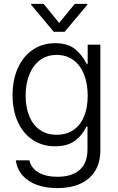

<svg xmlns="http://www.w3.org/2000/svg" viewBox="-20 -761 610 991"><path d="M61.5 66.4H131.8Q141.1 107.9 179.4 129.6Q217.8 151.4 276.4 151.4Q350.6 151.4 391.1 116Q431.6 80.6 431.6 9.8V-107.4H425.8Q406.7 -64.9 367.9 -35.4Q329.1 -5.9 263.7 -5.9Q200.2 -5.9 150.6 -37.8Q101.1 -69.8 73 -129.6Q44.9 -189.5 44.9 -269.5Q44.9 -349.6 72.5 -410.4Q100.1 -471.2 149.9 -504.6Q199.7 -538.1 264.6 -538.1Q330.6 -538.1 367.9 -507.3Q405.3 -476.6 426.8 -431.6H432.6V-530.3H498V13.7Q498 79.1 470 123Q441.9 167 391.8 188.5Q341.8 210 276.4 210Q217.3 210 171.1 193.4Q125 176.8 96.4 144.5Q67.9 112.3 61.5 66.4ZM432.6 -267.6Q432.6 -329.1 413.8 -376.7Q395 -424.3 358.9 -450.9Q322.8 -477.5 272.5 -477.5Q221.7 -477.5 185.5 -450Q149.4 -422.4 130.9 -374.8Q112.3 -327.1 112.3 -267.6Q112.3 -207.5 130.9 -161.9Q149.4 -116.2 185.5 -90.8Q221.7 -65.4 272.5 -65.4Q322.3 -65.4 358.4 -89.6Q394.5 -113.8 413.6 -159.4Q432.6 -205.1 432.6 -267.6ZM285.2 -642.6 366.2 -741.2H430.7V-736.3L313.5 -596.7H257.8L140.6 -736.3V-741.2H205.1Z"/></svg>

Font: Pretendard Light
Style: Regular
Weight: 300
Designer: Base glyphs from Inter by Rasmus Andersson; Hangeul glyphs from Noto Sans CJK(Source Han Sans) by Jang Soo-young and Kan
Foundry: Kil Hyung-jin
Version: Version 1.309